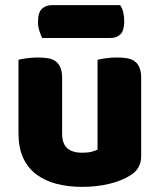

<svg xmlns="http://www.w3.org/2000/svg" viewBox="-20 -712 622 748"><path d="M52 -479Q62 -482 83.5 -485Q105 -488 128 -488Q150 -488 167.5 -485Q185 -482 197 -473Q209 -464 215.5 -448.5Q222 -433 222 -408V-193Q222 -152 242 -134.5Q262 -117 300 -117Q323 -117 337.5 -121Q352 -125 360 -129V-479Q370 -482 391.5 -485Q413 -488 436 -488Q458 -488 475.5 -485Q493 -482 505 -473Q517 -464 523.5 -448.5Q530 -433 530 -408V-104Q530 -54 488 -29Q453 -7 404.5 4.5Q356 16 299 16Q245 16 199.5 4Q154 -8 121 -33Q88 -58 70 -97.5Q52 -137 52 -193ZM144 -564Q139 -575 133.5 -591.5Q128 -608 128 -626Q128 -663 143 -677.5Q158 -692 183 -692H448Q456 -681 460 -664.5Q464 -648 464 -630Q464 -593 449.5 -578.5Q435 -564 410 -564Z"/></svg>

Font: Baloo Bhai
Style: Regular
Weight: 400
Designer: Supriya Tembe, Noopur Datye and Ek Type
Foundry: Ek Type
Version: Version 1.100;PS 1.000;hotconv 1.0.88;makeotf.lib2.5.647800;